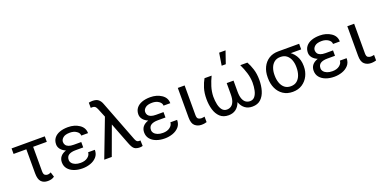

<svg xmlns="http://www.w3.org/2000/svg" viewBox="-16 -1578 4764 2399"><g transform="rotate(-20 2366.5 -378.0)"><path d="M481.4 -528.3V-455.1H39.6V-528.3ZM209.5 -528.3H299.8V-131.8Q299.8 -91.8 315.2 -79.3Q330.6 -66.9 351.1 -66.9Q364.7 -66.9 376.5 -70.8Q388.2 -74.7 396.5 -79.6L416.5 -15.6Q393.6 0.5 372.1 5.1Q350.6 9.8 328.1 9.8Q272 9.8 240.7 -23.7Q209.5 -57.1 209.5 -136.7Z M777.8 -286.6H885.3V-233.9H785.2Q724.6 -233.9 692.9 -213.4Q661.1 -192.9 661.1 -148.4Q661.1 -125.5 676.5 -106.2Q691.9 -86.9 720.9 -75.2Q750 -63.5 791 -63.5Q850.1 -63.5 886 -91.8Q921.9 -120.1 921.9 -156.2H1011.7Q1011.7 -98.6 979 -62Q946.3 -25.4 895.8 -7.8Q845.2 9.8 791 9.8Q727.1 9.8 677.2 -9.3Q627.4 -28.3 598.9 -63.7Q570.3 -99.1 570.3 -148.9Q570.3 -193.4 594.7 -223.9Q619.1 -254.4 665.5 -270.5Q711.9 -286.6 777.8 -286.6ZM885.3 -252.4H777.8Q717.8 -252.4 673.3 -270.3Q628.9 -288.1 604.2 -318.1Q579.6 -348.1 579.6 -384.3Q579.6 -434.1 605.7 -468.3Q631.8 -502.4 679.4 -520Q727.1 -537.6 791 -537.6Q877.4 -537.6 940.2 -495.6Q1002.9 -453.6 1002.9 -381.3H913.1Q913.1 -416 877.4 -440.2Q841.8 -464.4 791 -464.4Q728.5 -464.4 699.2 -439.7Q669.9 -415 669.9 -384.3Q669.9 -361.3 681.6 -343.5Q693.4 -325.7 718.8 -315.7Q744.1 -305.7 785.2 -305.7H885.3Z M1324.2 -394 1179.7 0H1079.6L1285.2 -538.1L1348.6 -532.2ZM1189 -741.2Q1243.7 -741.2 1270.5 -718.3Q1297.4 -695.3 1311.5 -656.2L1520 -114.3Q1529.8 -89.8 1540.8 -80.3Q1551.8 -70.8 1568.8 -70.8Q1573.2 -70.8 1578.4 -71Q1583.5 -71.3 1586.9 -71.8L1589.8 2.4Q1584.5 4.4 1573.7 6.3Q1563 8.3 1552.2 8.3Q1507.3 8.3 1481.4 -9.5Q1455.6 -27.3 1431.6 -90.8L1282.2 -477.5L1224.6 -617.7Q1213.4 -645 1200.4 -656Q1187.5 -667 1165.5 -667Q1161.6 -667 1154.3 -666.7Q1147 -666.5 1142.6 -666L1142.1 -735.4Q1149.4 -737.3 1164.1 -739.3Q1178.7 -741.2 1189 -741.2Z M1871.6 -286.6H1979V-233.9H1878.9Q1818.4 -233.9 1786.6 -213.4Q1754.9 -192.9 1754.9 -148.4Q1754.9 -125.5 1770.3 -106.2Q1785.6 -86.9 1814.7 -75.2Q1843.8 -63.5 1884.8 -63.5Q1943.8 -63.5 1979.7 -91.8Q2015.6 -120.1 2015.6 -156.2H2105.5Q2105.5 -98.6 2072.8 -62Q2040 -25.4 1989.5 -7.8Q1939 9.8 1884.8 9.8Q1820.8 9.8 1771 -9.3Q1721.2 -28.3 1692.6 -63.7Q1664.1 -99.1 1664.1 -148.9Q1664.1 -193.4 1688.5 -223.9Q1712.9 -254.4 1759.3 -270.5Q1805.7 -286.6 1871.6 -286.6ZM1979 -252.4H1871.6Q1811.5 -252.4 1767.1 -270.3Q1722.7 -288.1 1698 -318.1Q1673.3 -348.1 1673.3 -384.3Q1673.3 -434.1 1699.5 -468.3Q1725.6 -502.4 1773.2 -520Q1820.8 -537.6 1884.8 -537.6Q1971.2 -537.6 2033.9 -495.6Q2096.7 -453.6 2096.7 -381.3H2006.8Q2006.8 -416 1971.2 -440.2Q1935.5 -464.4 1884.8 -464.4Q1822.3 -464.4 1793 -439.7Q1763.7 -415 1763.7 -384.3Q1763.7 -361.3 1775.4 -343.5Q1787.1 -325.7 1812.5 -315.7Q1837.9 -305.7 1878.9 -305.7H1979Z M2250 -528.3H2340.8V-134.8Q2340.8 -94.2 2358.6 -82.8Q2376.5 -71.3 2398.9 -71.3Q2410.2 -71.3 2422.6 -73.5Q2435.1 -75.7 2441.4 -77.1L2441.9 -3.9Q2431.2 -0.5 2413.6 2.9Q2396 6.3 2372.1 6.3Q2321.8 6.3 2285.9 -24.7Q2250 -55.7 2250 -135.3Z M3080.6 -528.3H3175.3Q3201.2 -482.4 3221.4 -419.4Q3241.7 -356.4 3241.7 -273.9Q3241.7 -199.2 3222.7 -134.3Q3203.6 -69.3 3161.1 -29.5Q3118.7 10.3 3048.3 10.3Q2992.2 10.3 2952.9 -17.8Q2913.6 -45.9 2892.8 -99.6Q2872.1 -153.3 2872.1 -231V-376H2935.5V-230Q2935.5 -169.9 2949.7 -133.3Q2963.9 -96.7 2988.3 -80.3Q3012.7 -64 3043.5 -64Q3082.5 -64 3106.2 -92.5Q3129.9 -121.1 3140.4 -168.9Q3150.9 -216.8 3150.9 -273.9Q3149.4 -340.3 3129.6 -404.1Q3109.9 -467.8 3080.6 -528.3ZM2605 -528.3H2699.7Q2670.4 -467.8 2650.6 -404.1Q2630.9 -340.3 2629.4 -273.9Q2629.4 -217.3 2639.9 -169.4Q2650.4 -121.6 2673.8 -92.8Q2697.3 -64 2736.3 -64Q2767.1 -64 2791.7 -80.3Q2816.4 -96.7 2830.6 -133.3Q2844.7 -169.9 2844.7 -230V-376H2908.2V-231Q2908.2 -153.3 2887.5 -99.6Q2866.7 -45.9 2827.4 -17.8Q2788.1 10.3 2731.9 10.3Q2661.6 10.3 2619.1 -29.5Q2576.7 -69.3 2557.6 -134.3Q2538.6 -199.2 2538.6 -273.9Q2538.6 -356.4 2558.6 -419.4Q2578.6 -482.4 2605 -528.3ZM2859.9 -601.6 2886.2 -765.6H2971.2L2914.6 -601.6Z M3350.1 -258.3V-269.5Q3350.1 -343.3 3378.2 -401.9Q3406.2 -460.4 3459 -494.4Q3511.7 -528.3 3585.4 -528.3Q3608.4 -526.4 3626 -508.3Q3643.6 -490.2 3680.7 -480Q3748 -448.2 3785.2 -388.7Q3822.3 -329.1 3822.3 -251V-240.2Q3822.3 -174.8 3794.2 -117.9Q3766.1 -61 3713.1 -25.6Q3660.2 9.8 3586.4 9.8Q3512.2 9.8 3459.2 -25.4Q3406.2 -60.5 3378.2 -121.1Q3350.1 -181.6 3350.1 -258.3ZM3440.4 -269.5V-258.3Q3440.4 -206.1 3456.1 -161.9Q3471.7 -117.7 3503.9 -91.1Q3536.1 -64.5 3586.4 -64.5Q3636.2 -64.5 3668.2 -91.1Q3700.2 -117.7 3715.8 -161.9Q3731.4 -206.1 3731.4 -258.3V-269.5Q3731.4 -318.4 3715.8 -360.4Q3700.2 -402.3 3668 -428Q3635.7 -453.6 3585.4 -453.6Q3535.6 -453.6 3503.7 -428Q3471.7 -402.3 3456.1 -360.4Q3440.4 -318.4 3440.4 -269.5ZM3863.3 -528.3V-453.6H3585V-528.3Z M4125.5 -286.6H4232.9V-233.9H4132.8Q4072.3 -233.9 4040.5 -213.4Q4008.8 -192.9 4008.8 -148.4Q4008.8 -125.5 4024.2 -106.2Q4039.6 -86.9 4068.6 -75.2Q4097.7 -63.5 4138.7 -63.5Q4197.8 -63.5 4233.6 -91.8Q4269.5 -120.1 4269.5 -156.2H4359.4Q4359.4 -98.6 4326.7 -62Q4293.9 -25.4 4243.4 -7.8Q4192.9 9.8 4138.7 9.8Q4074.7 9.8 4024.9 -9.3Q3975.1 -28.3 3946.5 -63.7Q3918 -99.1 3918 -148.9Q3918 -193.4 3942.4 -223.9Q3966.8 -254.4 4013.2 -270.5Q4059.6 -286.6 4125.5 -286.6ZM4232.9 -252.4H4125.5Q4065.4 -252.4 4021 -270.3Q3976.6 -288.1 3951.9 -318.1Q3927.2 -348.1 3927.2 -384.3Q3927.2 -434.1 3953.4 -468.3Q3979.5 -502.4 4027.1 -520Q4074.7 -537.6 4138.7 -537.6Q4225.1 -537.6 4287.8 -495.6Q4350.6 -453.6 4350.6 -381.3H4260.7Q4260.7 -416 4225.1 -440.2Q4189.5 -464.4 4138.7 -464.4Q4076.2 -464.4 4046.9 -439.7Q4017.6 -415 4017.6 -384.3Q4017.6 -361.3 4029.3 -343.5Q4041 -325.7 4066.4 -315.7Q4091.8 -305.7 4132.8 -305.7H4232.9Z M4503.9 -528.3H4594.7V-134.8Q4594.7 -94.2 4612.5 -82.8Q4630.4 -71.3 4652.8 -71.3Q4664.1 -71.3 4676.5 -73.5Q4689 -75.7 4695.3 -77.1L4695.8 -3.9Q4685.1 -0.5 4667.5 2.9Q4649.9 6.3 4626 6.3Q4575.7 6.3 4539.8 -24.7Q4503.9 -55.7 4503.9 -135.3Z"/></g></svg>

Font: RobotoDEMO
Style: Regular
Weight: 400
Designer: Christian Robertson
Foundry: Google
Version: Version 2.136